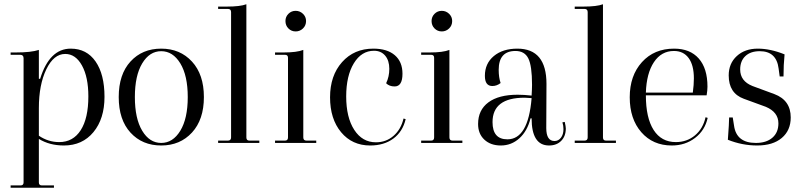

<svg xmlns="http://www.w3.org/2000/svg" viewBox="-20 -673 3785 904"><path d="M30 211V200H77Q91 200 91 186V-399Q91 -415 75 -415H30V-426H55Q127 -426 163 -438V-302H169Q213 -444 313 -444Q388 -444 430 -383.5Q472 -323 472 -217Q472 -114 420 -51Q368 12 281 12Q213 12 163 -19V186Q163 200 177 200H234V211ZM259 -4Q324 -4 360 -60Q396 -116 396 -219Q396 -310 366 -364.5Q336 -419 287 -419Q233 -419 198 -346.5Q163 -274 163 -164V-34Q207 -4 259 -4Z M884 -49Q828 12 739 12Q650 12 594.5 -48.5Q539 -109 539 -216Q539 -323 594.5 -383.5Q650 -444 739 -444Q828 -444 884 -383Q940 -322 940 -216Q940 -110 884 -49ZM649.5 -57.5Q684 0 739 0Q794 0 829 -57.5Q864 -115 864 -216Q864 -317 829 -374.5Q794 -432 739 -432Q684 -432 649.5 -374.5Q615 -317 615 -216Q615 -115 649.5 -57.5Z M1007 0V-11H1053Q1068 -11 1068 -26V-616Q1068 -631 1053 -631H1007V-642H1048Q1111 -642 1140 -653V-26Q1140 -11 1154 -11H1201V0Z M1324 -574Q1324 -594 1338 -608Q1352 -622 1372 -622Q1392 -622 1406.5 -608Q1421 -594 1421 -574Q1421 -553 1406.5 -539Q1392 -525 1372 -525Q1352 -525 1338 -539Q1324 -553 1324 -574ZM1275 0V-11H1322Q1336 -11 1336 -26V-401Q1336 -415 1322 -415H1275V-426H1316Q1378 -426 1408 -438V-26Q1408 -11 1423 -11H1469V0Z M1723 12Q1638 12 1586 -50.5Q1534 -113 1534 -215Q1534 -317 1590.5 -380.5Q1647 -444 1738 -444Q1803 -444 1839 -413Q1875 -382 1875 -326Q1875 -266 1838 -266Q1813 -266 1798 -281Q1813 -312 1813 -349Q1813 -388 1793.5 -411Q1774 -434 1741 -434Q1682 -434 1646 -375Q1610 -316 1610 -219Q1610 -120 1648 -61.5Q1686 -3 1750 -3Q1798 -3 1833 -33.5Q1868 -64 1880 -115L1890 -112Q1876 -53 1832 -20.5Q1788 12 1723 12Z M2012 -574Q2012 -594 2026 -608Q2040 -622 2060 -622Q2080 -622 2094.5 -608Q2109 -594 2109 -574Q2109 -553 2094.5 -539Q2080 -525 2060 -525Q2040 -525 2026 -539Q2012 -553 2012 -574ZM1963 0V-11H2010Q2024 -11 2024 -26V-401Q2024 -415 2010 -415H1963V-426H2004Q2066 -426 2096 -438V-26Q2096 -11 2111 -11H2157V0Z M2338 12Q2290 12 2260.5 -15.5Q2231 -43 2231 -89Q2231 -155 2279.5 -191Q2328 -227 2417 -227Q2447 -227 2483 -223Q2485 -255 2485 -274Q2485 -363 2467.5 -398Q2450 -433 2407 -433Q2328 -433 2328 -344Q2328 -309 2337 -282Q2319 -268 2298 -268Q2263 -268 2263 -316Q2263 -374 2305 -409Q2347 -444 2416 -444Q2553 -444 2553 -278L2552 -70Q2552 -9 2591 -9Q2609 -9 2621 -24.5Q2633 -40 2633 -65Q2633 -82 2628 -97L2639 -99Q2644 -77 2644 -68Q2644 -32 2622.5 -10Q2601 12 2565 12Q2483 12 2483 -116H2478Q2463 -56 2425.5 -22Q2388 12 2338 12ZM2299 -98Q2299 -17 2369 -17Q2467 -17 2483 -211Q2461 -213 2450 -213Q2299 -213 2299 -98Z M2686 0V-11H2732Q2747 -11 2747 -26V-616Q2747 -631 2732 -631H2686V-642H2727Q2790 -642 2819 -653V-26Q2819 -11 2833 -11H2880V0Z M3143 12Q3054 12 2999.5 -50.5Q2945 -113 2945 -215Q2945 -317 3002.5 -380.5Q3060 -444 3154 -444Q3229 -444 3270 -397.5Q3311 -351 3311 -265Q3311 -248 3307 -224H3021Q3021 -118 3057.5 -61Q3094 -4 3162 -4Q3214 -4 3252 -35.5Q3290 -67 3302 -121L3312 -118Q3299 -59 3252.5 -23.5Q3206 12 3143 12ZM3153 -433Q3094 -433 3059 -380.5Q3024 -328 3021 -237H3242Q3247 -274 3247 -304Q3247 -366 3222.5 -399.5Q3198 -433 3153 -433Z M3545 12Q3474 12 3407 -15Q3413 -95 3413 -120H3430L3436 -82Q3447 0 3539 0Q3588 0 3616.5 -24.5Q3645 -49 3645 -92Q3645 -145 3586 -170L3482 -208Q3411 -234 3411 -318Q3411 -374 3449 -409Q3487 -444 3548 -444Q3607 -444 3674 -417Q3669 -367 3669 -313H3651L3646 -350Q3636 -432 3557 -432Q3514 -432 3489.5 -409Q3465 -386 3465 -346Q3465 -291 3523 -268L3626 -230Q3703 -201 3703 -120Q3703 -59 3661 -23.5Q3619 12 3545 12Z"/></svg>

Font: Arapey Regular-Display
Style: Regular
Weight: 400
Designer: Eduardo Rodriguez Tunni
Foundry: Eduardo Rodriguez Tunni
Version: Version 4.000